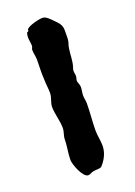

<svg xmlns="http://www.w3.org/2000/svg" viewBox="-114 -615 460 656"><g transform="rotate(-20 116.0 -287.5)"><path d="M184 -470C184 -511 190 -516 161 -544C152 -553 140 -567 127 -567C113 -567 76 -558 67 -547V-541L61 -538C59 -532 58 -527 58 -521C58 -511 61 -500 61 -489C61 -485 57 -481 57 -476C57 -464 61 -451 61 -439C61 -415 59 -391 61 -367C61 -350 64 -334 64 -317C64 -300 54 -285 54 -270C54 -244 64 -216 64 -190C64 -176 57 -164 57 -151C57 -126 51 -103 51 -78C51 -62 71 -8 91 -8C98 -8 105 -14 112 -15C122 -17 131 -15 141 -19C159 -38 171 -61 171 -87C171 -106 166 -124 166 -143C166 -175 170 -208 170 -241C170 -251 167 -260 167 -270C167 -280 170 -290 170 -300C170 -310 164 -318 164 -325C164 -330 167 -335 167 -341C167 -348 165 -354 165 -361C165 -364 166 -367 167 -370C175 -392 173 -415 177 -438C178 -449 184 -459 184 -470Z"/></g></svg>

Font: Margarine
Style: Regular
Weight: 400
Designer: Astigmatic (AOETI)
Foundry: Astigmatic (AOETI)
Version: Version 1.000